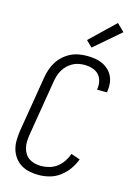

<svg xmlns="http://www.w3.org/2000/svg" viewBox="-143 -1049 787 1130"><g transform="rotate(15 250.0 -484.5)"><path d="M210 8Q181 8 153.5 2.5Q126 -3 103 -17Q80 -31 64 -52.5Q48 -74 40 -100Q32 -126 32.5 -155Q33 -184 37 -213L94 -558Q98 -582 106.5 -606.5Q115 -631 129 -653Q143 -675 163 -693Q183 -711 206.5 -722.5Q230 -734 255 -738.5Q280 -743 304 -743Q329 -743 353 -739.5Q377 -736 398 -726.5Q419 -717 436 -701.5Q453 -686 463 -665.5Q473 -645 475.5 -620.5Q478 -596 474 -572Q474 -570 473.5 -568.5Q473 -567 473 -566H412Q413 -567 413 -568Q413 -569 413 -570Q417 -595 411.5 -618.5Q406 -642 390.5 -658Q375 -674 352 -681Q329 -688 304 -688Q287 -688 268.5 -684.5Q250 -681 233 -671.5Q216 -662 202 -648.5Q188 -635 178 -618.5Q168 -602 162.5 -584Q157 -566 154 -549L97 -204Q94 -184 93.5 -164Q93 -144 97.5 -126Q102 -108 112 -92Q122 -76 137.5 -66Q153 -56 171.5 -51.5Q190 -47 210 -47Q235 -47 260 -54Q285 -61 306 -77Q327 -93 342 -115.5Q357 -138 365 -162L420 -143Q408 -111 387.5 -82Q367 -53 338.5 -31.5Q310 -10 276.5 -1Q243 8 210 8ZM317 -797 280 -833 430 -977 475 -933Z"/></g></svg>

Font: Iosevka SS04 Light
Style: Italic
Weight: 300
Italic angle: -9°
Monospace: yes
Designer: Belleve Invis
Foundry: Belleve Invis
Version: Version 19.0.0; ttfautohint (v1.8.4)